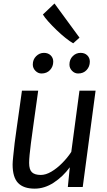

<svg xmlns="http://www.w3.org/2000/svg" viewBox="-20 -1081 619 1110"><path d="M180.6 9.6Q116.2 9.6 84.6 -23.1Q52.9 -55.9 52.9 -130.3Q52.9 -144.4 56.4 -177.7Q59.8 -211.1 64.8 -255.1Q70.1 -295.3 77.1 -345Q84.1 -394.6 91.8 -448.9Q99.4 -503.2 106.9 -557H200.8Q196.6 -526.5 191.7 -491.3Q186.8 -456.1 181.7 -420.3Q176.7 -384.5 172.2 -351.9Q167.8 -319.2 164.3 -293.7Q160.8 -268.2 158.9 -254.1Q153.8 -213.9 151.1 -185.9Q148.4 -157.9 148.4 -139.1Q148.4 -100.3 164.8 -84.9Q181.1 -69.6 216 -69.6Q244.7 -69.6 277 -88.6Q309.2 -107.6 339.5 -138.2Q369.8 -168.7 392.1 -202.7L439.4 -557H532.6L458.3 0H372.2L383.5 -113.9Q343.9 -59.9 290.6 -25.1Q237.4 9.6 180.6 9.6ZM219.8 -656.1Q200.2 -656.1 184.9 -671.5Q169.6 -686.9 169.6 -707.8Q169.6 -737.1 189 -756.2Q208.4 -775.4 234 -775.4Q258 -775.4 272.9 -761Q287.8 -746.5 287.8 -724.6Q287.8 -696.2 269.2 -676.2Q250.6 -656.1 219.8 -656.1ZM431.7 -656.1Q411.6 -656.1 396.6 -671.5Q381.5 -686.9 381.5 -707.8Q381.5 -737.5 400.6 -756.4Q419.6 -775.4 445.9 -775.4Q469.9 -775.4 484.6 -761Q499.3 -746.5 499.3 -724.6Q499.3 -696.2 480.8 -676.2Q462.3 -656.1 431.7 -656.1ZM439.6 -863.3 403.2 -830.7Q384.9 -840.8 359.3 -861.2Q333.7 -881.6 307.4 -906.9Q281.1 -932.2 259.6 -956.2Q238 -980.1 228 -997.2L295 -1060.8Z"/></svg>

Font: Merriweather Sans Variable Regular
Style: Italic
Weight: 300
Italic angle: -8°
Designer: Eben Sorkin
Foundry: Eben Sorkin
Version: Version 2.001